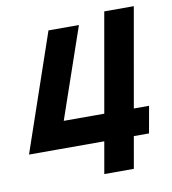

<svg xmlns="http://www.w3.org/2000/svg" viewBox="-79 -762 744 831"><g transform="rotate(-10 293.0 -346.5)"><path d="M6.3 -139.6 182.6 -654.3H316.4L139.2 -139.6ZM6.3 -139.6 104 -257.3H369.1L348.1 -139.6ZM457 -139.6 478 -257.3H554.7L533.7 -139.6ZM312.5 0 434.6 -693.4H564.5L442.4 0Z"/></g></svg>

Font: Cascadia Mono NF
Style: Italic
Weight: 400
Italic angle: -10°
Monospace: yes
Designer: Aaron Bell
Foundry: Saja Typeworks
Version: Version 2404.023